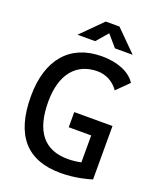

<svg xmlns="http://www.w3.org/2000/svg" viewBox="-163 -996 912 1105"><g transform="rotate(20 293.0 -444.0)"><path d="M342.8 9.8C430.7 9.8 504.9 -10.7 532.2 -19.5V-346.7H297.9V-253.9H435.5V-88.9C412.1 -84 385.3 -80.1 354.5 -80.1C210 -80.1 136.7 -170.9 136.7 -352.5C136.7 -518.6 213.4 -613.3 344.7 -613.3C396.5 -613.3 443.8 -587.9 474.1 -543.9L546.9 -616.2C512.2 -671.4 436 -703.1 338.9 -703.1C144.5 -703.1 32.2 -573.2 32.2 -347.7C32.2 -109.4 135.7 9.8 342.8 9.8ZM163.1 -771.5H271.5L332 -841.8L392.6 -771.5H501L374 -898.4H290Z"/></g></svg>

Font: CaskaydiaCove Nerd Font
Style: Regular
Weight: 400
Designer: Aaron Bell
Foundry: Saja Typeworks
Version: Version 2111.1;Nerd Fonts 2.3.3